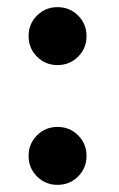

<svg xmlns="http://www.w3.org/2000/svg" viewBox="-20 -505 332 537"><path d="M141 -323Q107 -323 83.5 -346.5Q60 -370 60 -404Q60 -438 83.5 -461.5Q107 -485 141 -485Q175 -485 198.5 -461.5Q222 -438 222 -404Q222 -370 198.5 -346.5Q175 -323 141 -323ZM141 12Q107 12 83.5 -11.5Q60 -35 60 -69Q60 -103 83.5 -126.5Q107 -150 141 -150Q175 -150 198.5 -126.5Q222 -103 222 -69Q222 -35 198.5 -11.5Q175 12 141 12Z"/></svg>

Font: Zen Antique
Style: Regular
Weight: 400
Designer: Yoshimichi Ohira
Foundry: Positype
Version: Version 1.001